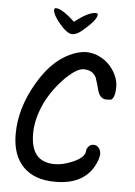

<svg xmlns="http://www.w3.org/2000/svg" viewBox="-53 -790 583 831"><g transform="rotate(5 238.0 -374.5)"><path d="M236 -643Q214 -643 180 -683Q149 -720 149 -741Q149 -749 157 -749Q183 -749 239 -697Q297 -743 330 -743Q339 -743 339 -737Q339 -714 280 -664Q255 -643 236 -643ZM218 0Q127 0 78.5 -50Q30 -100 30 -191Q30 -304 96 -416Q166 -537 269 -566Q289 -571 304 -571Q331 -571 357 -559.5Q383 -548 402.5 -528.5Q422 -509 434 -483.5Q446 -458 446 -431Q446 -389 430 -376Q424 -374 408 -374Q382 -374 371 -406Q367 -420 363 -435Q359 -450 354 -464Q339 -496 299 -496Q271 -496 226 -454Q172 -401 140 -338Q105 -266 105 -199Q105 -76 209 -76Q247 -76 289 -95Q342 -118 340 -149Q349 -174 371 -174Q385 -174 393.5 -162.5Q402 -151 402 -136Q402 -126 396 -109Q356 0 218 0Z"/></g></svg>

Font: Dongol
Style: Regular
Weight: 400
Designer: Abdo Mohamed and Ibrahim Hamdi
Foundry: Protype Foundry
Version: Version 1.000;hotconv 1.0.109;makeotfexe 2.5.65596